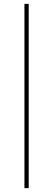

<svg xmlns="http://www.w3.org/2000/svg" viewBox="-20 -801 274 990"><path d="M128 169H106V-781H128Z"/></svg>

Font: Exo 2.0 Thin
Style: Regular
Weight: 250
Designer: Natanael Gama
Version: Version 1.001;PS 001.001;hotconv 1.0.70;makeotf.lib2.5.58329